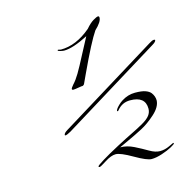

<svg xmlns="http://www.w3.org/2000/svg" viewBox="-137 -1044 1239 1263"><g transform="rotate(-15 482.5 -413.0)"><path d="M332 -768 350 -764Q455 -764 556 -850Q584 -883 608.5 -897.5Q633 -912 641.5 -912Q650 -912 650 -902Q650 -873 602 -828Q558 -764 466 -566Q439 -507 437.5 -504.5Q436 -502 432 -499Q428 -496 426 -496Q422 -497 397 -492.5Q372 -488 362 -488Q352 -488 352 -494.5Q352 -501 370 -522Q391 -544 414 -582.5Q437 -621 476.5 -697.5Q516 -774 534 -806Q429 -752 370 -752Q360 -752 344 -756Q328 -760 328 -764Q328 -768 332 -768ZM904 20Q908 20 908 24.5Q908 29 881 44Q854 59 813 72.5Q772 86 741 86Q710 86 630.5 40Q551 -6 519.5 -6Q488 -6 446 21Q404 48 397 48Q390 48 390 42.5Q390 37 434.5 9.5Q479 -18 549 -55Q619 -92 660.5 -112Q702 -132 738.5 -153Q775 -174 790.5 -194.5Q806 -215 806 -240Q806 -324 702 -324Q649 -324 614 -282Q610 -276 606 -276Q602 -276 602 -279Q602 -282 604 -285.5Q606 -289 609.5 -294.5Q613 -300 626.5 -313.5Q640 -327 656 -337Q699 -364 746 -364Q793 -364 817.5 -355Q842 -346 853 -332Q872 -307 872 -278Q870 -234 820.5 -189.5Q771 -145 724 -120.5Q677 -96 621.5 -70.5Q566 -45 560 -42Q606 -42 652 -19Q698 4 737 27Q776 50 808 50Q840 50 872 35ZM270 -226Q242 -211 236 -211Q230 -211 229 -214Q229 -227 254 -242L924 -654Q946 -668 956 -668Q966 -668 965 -664Q965 -653 940 -638Z"/></g></svg>

Font: Miama
Style: Regular
Weight: 400
Italic angle: 16.5°
Designer: Linus Romer
Foundry: Linus Romer
Version: 0.32